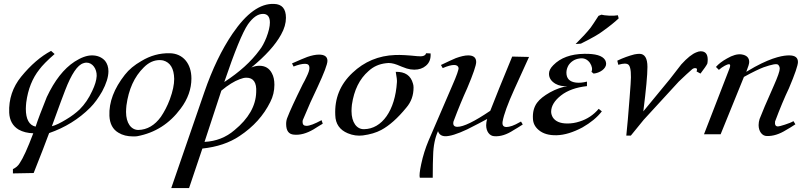

<svg xmlns="http://www.w3.org/2000/svg" viewBox="-20 -686 4117 981"><path d="M517 -375C500 -394 477 -403 450 -403C423 -403 394 -392 361 -371C306 -335 259 -275 219 -190C192 -123 173 -73 162 -39C129 -46 112 -77 112 -130C112 -140 113 -151 114 -162C123 -231 146 -287 181 -331C195 -350 221 -377 259 -410L241 -426C188 -398 137 -354 88 -294C45 -241 24 -179 27 -110C29 -71 45 -42 75 -24C96 -12 121 -6 150 -5C121 72 98 122 81 147C73 161 61 171 46 178V200L152 198C188 108 214 40 231 -6C312 -34 382 -77 441 -136C463 -158 483 -186 502 -219C523 -258 534 -293 534 -322C534 -343 528 -361 517 -375ZM474 -298C473 -276 465 -250 451 -221C434 -184 413 -153 387 -127C369 -110 346 -92 317 -75C289 -58 265 -46 245 -41C284 -149 307 -210 313 -225C345 -308 376 -354 406 -363C411 -365 417 -366 422 -366C453 -366 475 -334 474 -298Z M903 -131C940 -180 958 -232 958 -285C958 -360 916 -413 847 -414C796 -415 748 -402 702 -374C667 -354 639 -331 618 -304C563 -234 536 -164 539 -94C541 -54 556 -25 585 -8C606 5 631 11 660 11C668 11 675 11 681 10C772 -7 846 -54 903 -131ZM870 -283C870 -254 863 -220 848 -179C835 -144 819 -114 802 -89C771 -46 732 -23 687 -22C650 -22 624 -57 624 -114C624 -125 625 -136 626 -147C637 -229 666 -294 715 -342C740 -367 767 -379 796 -379C803 -379 809 -378 814 -377C850 -367 869 -336 870 -283Z M1126 -267C1179 -423 1219 -521 1247 -562C1272 -597 1297 -615 1324 -615C1347 -615 1359 -600 1359 -571C1359 -551 1353 -525 1341 -494C1330 -467 1319 -446 1306 -430C1263 -371 1203 -317 1126 -267ZM1111 -223C1146 -252 1177 -271 1204 -281C1217 -286 1228 -289 1239 -289C1275 -289 1292 -264 1289 -215C1287 -145 1250 -80 1178 -21C1135 16 1084 36 1025 39ZM1264 -341C1336 -400 1387 -456 1416 -509C1433 -539 1441 -568 1441 -595C1441 -641 1421 -665 1380 -666C1309 -669 1239 -618 1168 -514C1113 -433 1065 -334 1024 -215L855 275H946L1014 73C1089 65 1152 44 1204 9C1275 -38 1327 -96 1361 -165C1375 -192 1382 -222 1382 -253C1382 -276 1378 -296 1369 -312C1356 -337 1335 -350 1305 -350C1292 -350 1278 -347 1264 -341Z M1653 -375C1653 -396 1639 -407 1610 -407C1593 -407 1573 -403 1550 -395C1534 -389 1508 -378 1472 -362L1480 -346C1503 -355 1522 -360 1539 -360C1554 -360 1561 -353 1561 -339C1561 -328 1556 -313 1546 -293C1540 -280 1534 -268 1527 -256C1486 -173 1460 -116 1449 -87C1444 -76 1442 -64 1442 -53C1442 -18 1455 0 1482 2C1513 5 1546 -4 1582 -25C1595 -33 1610 -43 1629 -54L1623 -72C1588 -53 1562 -43 1546 -43C1533 -43 1526 -49 1526 -62C1526 -65 1526 -68 1527 -72C1554 -137 1579 -193 1602 -240C1636 -313 1653 -358 1653 -375Z M2157 -414C2154 -401 2139 -396 2112 -399C2064 -404 2027 -406 2000 -405C1914 -402 1841 -371 1781 -314C1718 -255 1689 -183 1693 -98C1694 -53 1716 -22 1757 -5C1783 6 1809 9 1834 6C1871 1 1902 -8 1928 -22C1969 -44 2012 -82 2056 -136C2081 -165 2093 -199 2093 -239C2093 -246 2092 -253 2090 -259C2079 -300 2050 -320 2002 -319C2007 -292 2009 -274 2008 -266C1999 -122 1932 -27 1840 -26C1803 -25 1776 -60 1776 -119C1776 -130 1777 -140 1778 -151C1789 -226 1817 -283 1863 -323C1888 -346 1917 -359 1952 -363C1969 -366 1988 -363 2009 -355C2025 -348 2041 -342 2058 -336C2071 -332 2084 -330 2097 -330C2121 -330 2141 -337 2156 -350C2174 -365 2182 -386 2180 -413Z M2597 -397C2546 -274 2509 -182 2485 -120C2404 -65 2348 -38 2317 -38C2300 -38 2293 -47 2297 -65C2322 -132 2346 -189 2367 -235C2398 -308 2413 -353 2413 -369C2413 -392 2399 -403 2372 -403C2355 -403 2334 -398 2309 -389C2293 -382 2268 -371 2233 -354L2242 -338C2267 -349 2287 -354 2300 -354C2313 -354 2321 -349 2323 -339C2324 -331 2314 -301 2291 -249L2169 34C2154 70 2141 110 2132 153C2124 190 2122 213 2125 222H2191C2191 167 2192 129 2193 109C2194 59 2203 17 2218 -16C2223 0 2235 9 2253 10C2278 11 2316 -1 2367 -25C2412 -48 2446 -65 2469 -78C2466 -67 2464 -57 2464 -46C2464 -15 2481 9 2506 10C2537 12 2569 2 2604 -21C2617 -28 2632 -38 2651 -50L2642 -65C2621 -53 2606 -46 2597 -43C2585 -39 2575 -37 2568 -37C2552 -37 2545 -46 2548 -65C2554 -100 2574 -155 2608 -230L2683 -395Z M3013 -310C3045 -313 3077 -335 3077 -360C3077 -367 3075 -373 3072 -379C3058 -402 3022 -412 2965 -411C2897 -410 2844 -391 2807 -353C2792 -338 2785 -324 2785 -309C2785 -288 2796 -271 2818 -258C2836 -248 2856 -244 2879 -246C2850 -241 2821 -231 2790 -214C2760 -197 2738 -180 2724 -161C2708 -139 2701 -112 2703 -79C2704 -57 2713 -38 2732 -22C2754 -3 2785 6 2824 5C2865 4 2909 -10 2956 -35C2998 -59 3031 -86 3055 -117L3039 -130C3013 -99 2980 -77 2941 -65C2920 -58 2899 -55 2879 -55C2842 -55 2817 -66 2804 -87C2799 -96 2796 -106 2796 -115C2796 -144 2813 -172 2846 -198C2879 -224 2924 -240 2979 -246V-269C2959 -264 2940 -262 2923 -264C2890 -268 2874 -285 2874 -315C2874 -328 2878 -341 2885 -353C2898 -372 2917 -384 2940 -387C2962 -391 2980 -384 2994 -365C3005 -348 3008 -332 3002 -319ZM3137 -608C3125 -606 3110 -605 3092 -606C3073 -607 3060 -609 3053 -611L3038 -605C3019 -575 3005 -555 2998 -545C2981 -523 2955 -495 2921 -461C2939 -462 2948 -463 2948 -463C3004 -491 3041 -512 3060 -527C3095 -552 3122 -574 3141 -592Z M3594 -361C3595 -366 3596 -373 3596 -381C3596 -410 3584 -424 3560 -424C3553 -424 3546 -422 3539 -419C3517 -411 3491 -390 3461 -357L3402 -281L3267 -117C3281 -228 3288 -303 3288 -344C3288 -389 3274 -411 3247 -411C3240 -411 3231 -410 3221 -408C3194 -401 3165 -391 3134 -376L3139 -355C3153 -359 3164 -361 3172 -361C3183 -361 3190 -358 3194 -352C3203 -339 3206 -307 3202 -256C3200 -223 3195 -163 3188 -77L3180 7H3203L3269 -74L3448 -269C3477 -297 3499 -317 3514 -330C3519 -335 3525 -338 3532 -338C3541 -338 3544 -332 3539 -321L3559 -310C3578 -335 3590 -352 3594 -361Z M4057 -369C4057 -392 4042 -403 4012 -403C3987 -403 3933 -397 3836 -344L3793 -319C3803 -344 3808 -361 3808 -369C3808 -391 3795 -404 3769 -408C3748 -411 3723 -404 3694 -387C3669 -373 3651 -359 3638 -344L3653 -329C3672 -346 3696 -358 3704 -358C3712 -358 3713 -350 3706 -333L3577 0H3662L3781 -293C3826 -318 3860 -334 3881 -342C3924 -357 3949 -362 3956 -355C3961 -350 3964 -343 3964 -335C3964 -323 3954 -294 3934 -249C3896 -164 3872 -107 3861 -78C3858 -68 3856 -58 3856 -47C3856 -15 3874 9 3898 9C3929 10 3962 0 3997 -22C4010 -29 4026 -39 4044 -51L4034 -67C4024 -61 4009 -55 3990 -49C3971 -43 3960 -40 3955 -40C3943 -40 3938 -48 3940 -65C3965 -132 3989 -189 4011 -235C4042 -308 4057 -353 4057 -369Z"/></svg>

Font: GFS Pyrsos
Style: Regular
Weight: 400
Designer: George Matthiopoulos
Foundry: George Matthiopoulos
Version: Version 1.0